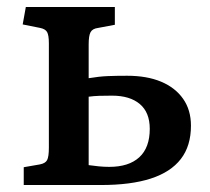

<svg xmlns="http://www.w3.org/2000/svg" viewBox="-20 -530 602 550"><path d="M48 0V-51L94 -59Q110 -62 115 -71.5Q120 -81 120 -107V-406Q120 -429 115 -438Q110 -447 95 -450L45 -460L54 -510H309V-459L261 -450Q245 -448 239.5 -438Q234 -428 234 -403V-306Q264 -311 288.5 -312Q313 -313 344 -313Q401 -313 441.5 -296Q482 -279 504.5 -247Q527 -215 527 -170Q527 -112 498 -74.5Q469 -37 412 -18.5Q355 0 269 0ZM293 -52Q349 -52 379 -79.5Q409 -107 409 -161Q409 -208 380.5 -232Q352 -256 301 -256Q280 -256 264.5 -255.5Q249 -255 234 -253V-57Q248 -55 263 -53.5Q278 -52 293 -52Z"/></svg>

Font: Literata 18pt Medium
Style: Regular
Weight: 500
Designer: Latin by Veronika Burian and Jose Scaglione. Greek by Irene Vlachou. Cyrillic by Vera Evstafieva.
Foundry: TypeTogether
Version: Version 3.103;gftools[0.9.29]